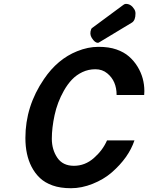

<svg xmlns="http://www.w3.org/2000/svg" viewBox="-20 -970 775 1004"><path d="M589.8 -473.1Q589.8 -546.4 541 -586.4Q515.1 -607.9 478.8 -607.9Q442.4 -607.9 410.9 -593Q379.4 -578.1 356.2 -553.7Q333 -529.3 314 -495.6Q279.8 -435.1 265.4 -367.9Q251 -300.8 251 -244.4Q251 -188 279.5 -145.5Q308.1 -103 366.5 -103Q424.8 -103 470.9 -143.6Q517.1 -184.1 539.6 -235.8H683.1Q652.8 -145.5 564.5 -68.4Q522 -31.7 464.6 -8.8Q407.2 14.2 351.3 14.2Q295.4 14.2 255.1 -0.2Q214.8 -14.6 188.7 -39.3Q162.6 -64 145 -98.1Q112.8 -160.6 112.8 -248.5Q112.8 -414.6 210 -556.6Q280.8 -661.1 383.3 -702.1Q439.9 -725.1 494.9 -725.1Q549.8 -725.1 588.9 -711.4Q627.9 -697.8 654.3 -674.8Q680.7 -651.9 699.2 -621.6Q734.9 -563.5 734.9 -493.2Q734.9 -485.8 733.9 -473.1ZM491.7 -746.1Q476.1 -746.1 460 -771.5Q446.8 -792 457 -817.9Q458.5 -821.8 462.4 -824.2L625.5 -944.8Q631.8 -949.7 638.2 -949.7Q665 -949.7 682.1 -921.9Q688.5 -912.1 688.5 -899.4Q688.5 -864.7 670.9 -852.5L498.5 -748.5Q494.6 -746.1 491.7 -746.1Z"/></svg>

Font: Tuffy
Style: BoldItalic
Weight: 700
Italic angle: -12°
Designer: Thatcher Ulrich, Karoly Barta, Michael Everson
Version: Version 001.271